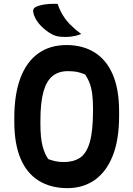

<svg xmlns="http://www.w3.org/2000/svg" viewBox="-20 -953 690 993"><path d="M324 -720Q408 -720 469 -682Q530 -644 563 -568Q596 -492 596 -376V-354Q596 -229 562.5 -146Q529 -63 469 -21.5Q409 20 329 20Q243 20 181 -18Q119 -56 86.5 -132.5Q54 -209 54 -323V-345Q54 -465 85.5 -549Q117 -633 177.5 -676.5Q238 -720 324 -720ZM189 -313Q189 -239 200.5 -196.5Q212 -154 230 -130Q249 -123 267.5 -119Q286 -115 311 -115Q360 -115 393.5 -137Q427 -159 444 -216.5Q461 -274 461 -379V-393Q461 -434 457 -466Q453 -498 443.5 -523Q434 -548 420 -568Q396 -578 376.5 -581.5Q357 -585 331 -585Q283 -585 251.5 -559.5Q220 -534 204.5 -478Q189 -422 189 -329ZM278 -933Q289 -901 305 -874.5Q321 -848 344.5 -824.5Q368 -801 400 -777Q384 -771 371.5 -768Q359 -765 346.5 -763.5Q334 -762 318 -762Q296 -762 281 -764.5Q266 -767 250 -775Q233 -784 219 -795Q205 -806 193 -818Q181 -830 171.5 -844Q162 -858 156 -874Q150 -891 152 -901.5Q154 -912 167 -918Q180 -924 197 -927.5Q214 -931 234.5 -932.5Q255 -934 278 -933Z"/></svg>

Font: Recursive Casual
Style: Bold
Weight: 700
Version: Version 1.085